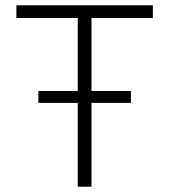

<svg xmlns="http://www.w3.org/2000/svg" viewBox="-20 -706 640 726"><path d="M274 0V-317H125V-362H274V-638H42V-686H558V-638H326V-362H475V-317H326V0Z"/></svg>

Font: Chivo Mono Medium Thin
Style: Regular
Weight: 250
Monospace: yes
Version: Version 1.008